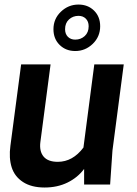

<svg xmlns="http://www.w3.org/2000/svg" viewBox="-20 -814 603 847"><path d="M73.2 -529.8H203.1L158.2 -188Q152.8 -147 172.1 -123.5Q191.4 -100.1 234.9 -100.1Q300.8 -100.1 348.1 -163.1L396 -529.8H525.9L476.1 -149.9L465.8 0H351.1V-68.8Q322.8 -30.8 278.1 -8.8Q233.4 13.2 176.8 13.2Q118.7 13.2 81.5 -11Q44.4 -35.2 31.5 -75.9Q18.6 -116.7 25.9 -170.9ZM215.8 -685.1Q215.8 -731 248.8 -762.5Q281.7 -793.9 326.2 -793.9Q367.7 -793.9 394.8 -767.3Q421.9 -740.7 421.9 -698.2Q421.9 -652.3 389.2 -620.6Q356.4 -588.9 312 -588.9Q270.5 -588.9 243.2 -615.7Q215.8 -642.6 215.8 -685.1ZM371.1 -698.2Q371.1 -719.2 358.6 -731.7Q346.2 -744.1 326.2 -744.1Q301.8 -744.1 284.4 -728.3Q267.1 -712.4 267.1 -685.1Q267.1 -664.1 279.5 -651.6Q292 -639.2 312 -639.2Q336.4 -639.2 353.8 -655Q371.1 -670.9 371.1 -698.2Z"/></svg>

Font: Cooper Hewitt
Style: Semibold Italic
Weight: 710
Designer: Village Type and Design LLC
Foundry: Cooper Hewitt Smithsonian Design Museum
Version: 1.000